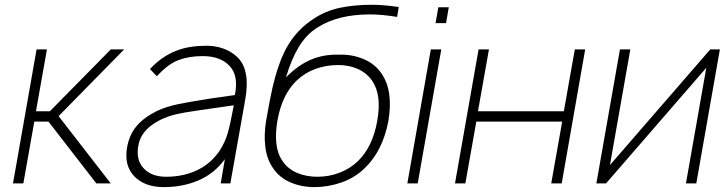

<svg xmlns="http://www.w3.org/2000/svg" viewBox="-20 -770 3054 806"><path d="M78 0H34.5L133.5 -562.5H177L131 -303H189.5L445 -562.5H501L226 -282.5L445 0H384.5L183.5 -259.5H124Z M906.5 0 924 -102Q880 -41.5 813.8 -13Q747.5 15.5 668 15.5Q587.5 15.5 543.5 -30Q500 -76 513.5 -152Q523 -204 552.8 -240Q582.5 -276 638.5 -304Q678 -322.5 726.5 -332.5Q751 -337.5 786.8 -343.8Q822.5 -350 871 -357.5L966 -371Q982.5 -453 943.5 -493.5Q904.5 -534.5 830.5 -534.5Q774 -534.5 730 -518Q687 -502.5 638.5 -450L609.5 -480Q634.5 -507 661.5 -525.8Q688.5 -544.5 718 -556.2Q747.5 -568 779.8 -573Q812 -578 847 -578Q886.5 -578 920.5 -565Q954.5 -552 977.5 -529Q1031.5 -476 1009.5 -352L947 0ZM961.5 -328Q761.5 -300 734.5 -293.5Q665 -280 616.5 -244.5Q568.5 -209 560.5 -157.5Q550 -99 583 -63.5Q616 -28 677 -28Q750.5 -28 808.2 -55.8Q866 -83.5 903.5 -139.5Q914.5 -157 922.5 -174.8Q930.5 -192.5 936 -211.5Q947 -248.5 961.5 -328Z M1581.5 -461.5Q1631.5 -389.5 1610.5 -262.5Q1586.5 -136.5 1511.5 -64.5Q1471 -24.5 1413.5 -4Q1357 15.5 1300 15.5Q1245.5 15.5 1199 -4.5Q1152.5 -24.5 1126 -64.5Q1100 -102 1093.8 -153.5Q1087.5 -205 1097 -262.5Q1113.5 -357 1124 -402.5Q1129.5 -425.5 1135.2 -446.5Q1141 -467.5 1148 -487.5Q1169 -553.5 1204.2 -603.2Q1239.5 -653 1294 -689.5Q1347 -725 1408 -737.5Q1469 -750 1540.5 -750Q1563.5 -750 1591.8 -747.8Q1620 -745.5 1654 -740.5L1647 -699Q1583 -709.5 1533.5 -709.5Q1398.5 -709.5 1313.5 -655Q1266.5 -626 1234.8 -573.8Q1203 -521.5 1180.5 -445Q1229 -495 1283.5 -518.8Q1338 -542.5 1403 -540.5Q1457.5 -542.5 1506.5 -522Q1554.5 -501.5 1581.5 -461.5ZM1225 -431.5Q1164 -372.5 1145 -265.5Q1135.5 -213 1140 -169Q1144.5 -125 1165.5 -95Q1176 -78.5 1191.5 -65.8Q1207 -53 1226 -44.8Q1245 -36.5 1267 -32.2Q1289 -28 1312.5 -28Q1361 -28 1405 -44.8Q1449 -61.5 1482.5 -93.5Q1545 -154.5 1563.5 -262.5Q1583.5 -371.5 1542 -431.5Q1519.5 -463.5 1482.8 -480.2Q1446 -497 1399 -497Q1349.5 -497 1304.5 -480.8Q1259.5 -464.5 1225 -431.5Z M1864 -739.5 1852.5 -673H1808.5L1820 -739.5ZM1832.5 -562.5 1733.5 0H1690L1788.5 -562.5Z M2436.5 -562.5 2338 0H2294L2340 -259.5H1979.5L1933.5 0H1890L1989 -562.5H2032.5L1986.5 -303H2347L2393 -562.5Z M2903 0H2859.5L2945 -485.5L2524 0H2483.5L2582.5 -562.5H2626L2540.5 -77L2961.5 -562.5H3002Z"/></svg>

Font: Russisch Sans ExtraLight
Style: Italic
Weight: 200
Width: 4
Italic angle: -10°
Designer: Michael Sharanda (font) & Cristiano Sobral (main changes)
Foundry: Michael Sharanda
Version: Version 2.00;September 8, 2020;FontCreator 13.0.0.2681 64-bi